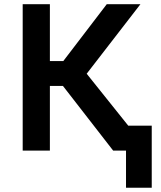

<svg xmlns="http://www.w3.org/2000/svg" viewBox="-20 -720 772 918"><path d="M582.5 177.5V0H547.5V-119H705.5V177.5ZM521 0 236 -367 490.5 -700H651.5L394.5 -367.5L688.5 0ZM88.5 0V-700H218.5V-428H349V-309H218.5V0Z"/></svg>

Font: Geologica Medium
Style: Regular
Weight: 500
Designer: Sindre Bremnes, Frode Helland
Foundry: Monokrom Skriftforlag AS
Version: Version 1.010;gftools[0.9.28]